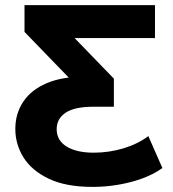

<svg xmlns="http://www.w3.org/2000/svg" viewBox="-20 -720 679 752"><path d="M342 12Q238 12 171 -20Q104 -52 72 -103.5Q40 -155 40 -215Q40 -275 71 -321.5Q102 -368 162.5 -394Q223 -420 314 -420H361L290 -374L76 -595V-700H587V-571H197L211 -634L426 -412V-302H346Q272 -302 237 -278.5Q202 -255 202 -214Q202 -170 241 -146Q280 -122 347 -122Q407 -122 463.5 -139Q520 -156 561 -187L616 -62Q568 -27 494 -7.5Q420 12 342 12Z"/></svg>

Font: Montserrat Thin
Style: Bold
Weight: 700
Version: Version 9.000